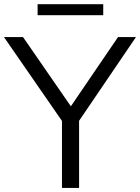

<svg xmlns="http://www.w3.org/2000/svg" viewBox="-34 -922 688 942"><path d="M270 0V-363L288.5 -302L-14.5 -740H79L328.5 -379H299L545 -740H633L335.5 -302L354 -362V0ZM150.5 -847.5V-901.5H472.5V-847.5Z"/></svg>

Font: Encode Sans SemiExpanded
Style: Regular
Weight: 400
Width: 6
Designer: Multiple Designers
Foundry: Impallari Type
Version: Version 3.002